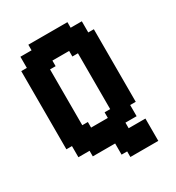

<svg xmlns="http://www.w3.org/2000/svg" viewBox="-165 -688 801 876"><g transform="rotate(-30 235.5 -250.0)"><path d="M382.4 -29.4H411.8V0H382.4ZM382.4 0H411.8V29.4H382.4ZM382.4 29.4H411.8V58.8H382.4ZM382.4 58.8H411.8V88.2H382.4ZM352.9 58.8H382.4V88.2H352.9ZM323.5 58.8H352.9V88.2H323.5ZM294.1 58.8H323.5V88.2H294.1ZM264.7 58.8H294.1V88.2H264.7ZM264.7 29.4H294.1V58.8H264.7ZM235.3 29.4H264.7V58.8H235.3ZM235.3 0H264.7V29.4H235.3ZM264.7 0H294.1V29.4H264.7ZM264.7 -29.4H294.1V0H264.7ZM294.1 -29.4H323.5V0H294.1ZM323.5 -29.4H352.9V0H323.5ZM352.9 -29.4H382.4V0H352.9ZM352.9 0H382.4V29.4H352.9ZM352.9 29.4H382.4V58.8H352.9ZM323.5 29.4H352.9V58.8H323.5ZM294.1 29.4H323.5V58.8H294.1ZM294.1 0H323.5V29.4H294.1ZM323.5 0H352.9V29.4H323.5ZM294.1 -58.8H323.5V-29.4H294.1ZM294.1 -88.2H323.5V-58.8H294.1ZM323.5 -88.2H352.9V-58.8H323.5ZM352.9 -88.2H382.4V-58.8H352.9ZM352.9 -117.6H382.4V-88.2H352.9ZM352.9 -147.1H382.4V-117.6H352.9ZM382.4 -147.1H411.8V-117.6H382.4ZM323.5 -147.1H352.9V-117.6H323.5ZM294.1 -147.1H323.5V-117.6H294.1ZM264.7 -147.1H294.1V-117.6H264.7ZM294.1 -117.6H323.5V-88.2H294.1ZM323.5 -117.6H352.9V-88.2H323.5ZM264.7 -117.6H294.1V-88.2H264.7ZM264.7 -88.2H294.1V-58.8H264.7ZM264.7 -58.8H294.1V-29.4H264.7ZM235.3 -29.4H264.7V0H235.3ZM235.3 -58.8H264.7V-29.4H235.3ZM235.3 -88.2H264.7V-58.8H235.3ZM235.3 -117.6H264.7V-88.2H235.3ZM205.9 -58.8H235.3V-29.4H205.9ZM205.9 -29.4H235.3V0H205.9ZM176.5 -29.4H205.9V0H176.5ZM147.1 -29.4H176.5V0H147.1ZM117.6 -29.4H147.1V0H117.6ZM117.6 -58.8H147.1V-29.4H117.6ZM88.2 -58.8H117.6V-29.4H88.2ZM58.8 -58.8H88.2V-29.4H58.8ZM58.8 -88.2H88.2V-58.8H58.8ZM58.8 -117.6H88.2V-88.2H58.8ZM29.4 -117.6H58.8V-88.2H29.4ZM88.2 -117.6H117.6V-88.2H88.2ZM117.6 -117.6H147.1V-88.2H117.6ZM147.1 -117.6H176.5V-88.2H147.1ZM176.5 -117.6H205.9V-88.2H176.5ZM205.9 -117.6H235.3V-88.2H205.9ZM205.9 -88.2H235.3V-58.8H205.9ZM176.5 -88.2H205.9V-58.8H176.5ZM147.1 -88.2H176.5V-58.8H147.1ZM117.6 -88.2H147.1V-58.8H117.6ZM88.2 -88.2H117.6V-58.8H88.2ZM147.1 -58.8H176.5V-29.4H147.1ZM176.5 -58.8H205.9V-29.4H176.5ZM147.1 -147.1H176.5V-117.6H147.1ZM117.6 -147.1H147.1V-117.6H117.6ZM88.2 -147.1H117.6V-117.6H88.2ZM58.8 -147.1H88.2V-117.6H58.8ZM29.4 -147.1H58.8V-117.6H29.4ZM29.4 -176.5H58.8V-147.1H29.4ZM29.4 -205.9H58.8V-176.5H29.4ZM58.8 -205.9H88.2V-176.5H58.8ZM58.8 -235.3H88.2V-205.9H58.8ZM88.2 -235.3H117.6V-205.9H88.2ZM88.2 -205.9H117.6V-176.5H88.2ZM88.2 -176.5H117.6V-147.1H88.2ZM117.6 -176.5H147.1V-147.1H117.6ZM117.6 -205.9H147.1V-176.5H117.6ZM117.6 -235.3H147.1V-205.9H117.6ZM58.8 -176.5H88.2V-147.1H58.8ZM29.4 -235.3H58.8V-205.9H29.4ZM29.4 -264.7H58.8V-235.3H29.4ZM58.8 -264.7H88.2V-235.3H58.8ZM88.2 -294.1H117.6V-264.7H88.2ZM117.6 -294.1H147.1V-264.7H117.6ZM117.6 -264.7H147.1V-235.3H117.6ZM88.2 -264.7H117.6V-235.3H88.2ZM29.4 -294.1H58.8V-264.7H29.4ZM58.8 -294.1H88.2V-264.7H58.8ZM294.1 -176.5H323.5V-147.1H294.1ZM294.1 -205.9H323.5V-176.5H294.1ZM294.1 -235.3H323.5V-205.9H294.1ZM294.1 -264.7H323.5V-235.3H294.1ZM294.1 -294.1H323.5V-264.7H294.1ZM294.1 -323.5H323.5V-294.1H294.1ZM294.1 -352.9H323.5V-323.5H294.1ZM294.1 -382.4H323.5V-352.9H294.1ZM294.1 -411.8H323.5V-382.4H294.1ZM294.1 -441.2H323.5V-411.8H294.1ZM323.5 -441.2H352.9V-411.8H323.5ZM352.9 -441.2H382.4V-411.8H352.9ZM382.4 -441.2H411.8V-411.8H382.4ZM382.4 -411.8H411.8V-382.4H382.4ZM382.4 -382.4H411.8V-352.9H382.4ZM382.4 -352.9H411.8V-323.5H382.4ZM382.4 -323.5H411.8V-294.1H382.4ZM382.4 -176.5H411.8V-147.1H382.4ZM382.4 -205.9H411.8V-176.5H382.4ZM382.4 -235.3H411.8V-205.9H382.4ZM382.4 -264.7H411.8V-235.3H382.4ZM382.4 -294.1H411.8V-264.7H382.4ZM352.9 -176.5H382.4V-147.1H352.9ZM323.5 -176.5H352.9V-147.1H323.5ZM323.5 -205.9H352.9V-176.5H323.5ZM323.5 -235.3H352.9V-205.9H323.5ZM323.5 -264.7H352.9V-235.3H323.5ZM323.5 -294.1H352.9V-264.7H323.5ZM323.5 -323.5H352.9V-294.1H323.5ZM323.5 -352.9H352.9V-323.5H323.5ZM323.5 -382.4H352.9V-352.9H323.5ZM352.9 -382.4H382.4V-352.9H352.9ZM352.9 -411.8H382.4V-382.4H352.9ZM323.5 -411.8H352.9V-382.4H323.5ZM352.9 -323.5H382.4V-294.1H352.9ZM352.9 -294.1H382.4V-264.7H352.9ZM352.9 -264.7H382.4V-235.3H352.9ZM352.9 -235.3H382.4V-205.9H352.9ZM352.9 -205.9H382.4V-176.5H352.9ZM352.9 -352.9H382.4V-323.5H352.9ZM382.4 -470.6H411.8V-441.2H382.4ZM382.4 -500H411.8V-470.6H382.4ZM352.9 -500H382.4V-470.6H352.9ZM352.9 -470.6H382.4V-441.2H352.9ZM323.5 -470.6H352.9V-441.2H323.5ZM294.1 -470.6H323.5V-441.2H294.1ZM264.7 -470.6H294.1V-441.2H264.7ZM264.7 -500H294.1V-470.6H264.7ZM294.1 -500H323.5V-470.6H294.1ZM323.5 -500H352.9V-470.6H323.5ZM323.5 -529.4H352.9V-500H323.5ZM352.9 -529.4H382.4V-500H352.9ZM352.9 -558.8H382.4V-529.4H352.9ZM323.5 -558.8H352.9V-529.4H323.5ZM294.1 -558.8H323.5V-529.4H294.1ZM294.1 -588.2H323.5V-558.8H294.1ZM264.7 -588.2H294.1V-558.8H264.7ZM235.3 -588.2H264.7V-558.8H235.3ZM205.9 -588.2H235.3V-558.8H205.9ZM176.5 -588.2H205.9V-558.8H176.5ZM147.1 -588.2H176.5V-558.8H147.1ZM117.6 -588.2H147.1V-558.8H117.6ZM117.6 -558.8H147.1V-529.4H117.6ZM88.2 -558.8H117.6V-529.4H88.2ZM58.8 -558.8H88.2V-529.4H58.8ZM58.8 -529.4H88.2V-500H58.8ZM58.8 -500H88.2V-470.6H58.8ZM29.4 -500H58.8V-470.6H29.4ZM29.4 -470.6H58.8V-441.2H29.4ZM29.4 -441.2H58.8V-411.8H29.4ZM29.4 -411.8H58.8V-382.4H29.4ZM29.4 -382.4H58.8V-352.9H29.4ZM29.4 -352.9H58.8V-323.5H29.4ZM29.4 -323.5H58.8V-294.1H29.4ZM58.8 -323.5H88.2V-294.1H58.8ZM88.2 -323.5H117.6V-294.1H88.2ZM88.2 -352.9H117.6V-323.5H88.2ZM117.6 -352.9H147.1V-323.5H117.6ZM117.6 -382.4H147.1V-352.9H117.6ZM117.6 -411.8H147.1V-382.4H117.6ZM117.6 -441.2H147.1V-411.8H117.6ZM117.6 -323.5H147.1V-294.1H117.6ZM58.8 -352.9H88.2V-323.5H58.8ZM58.8 -382.4H88.2V-352.9H58.8ZM58.8 -411.8H88.2V-382.4H58.8ZM88.2 -411.8H117.6V-382.4H88.2ZM88.2 -441.2H117.6V-411.8H88.2ZM88.2 -470.6H117.6V-441.2H88.2ZM58.8 -470.6H88.2V-441.2H58.8ZM58.8 -441.2H88.2V-411.8H58.8ZM88.2 -382.4H117.6V-352.9H88.2ZM117.6 -470.6H147.1V-441.2H117.6ZM147.1 -470.6H176.5V-441.2H147.1ZM147.1 -500H176.5V-470.6H147.1ZM147.1 -529.4H176.5V-500H147.1ZM176.5 -500H205.9V-470.6H176.5ZM205.9 -500H235.3V-470.6H205.9ZM235.3 -500H264.7V-470.6H235.3ZM235.3 -529.4H264.7V-500H235.3ZM264.7 -529.4H294.1V-500H264.7ZM294.1 -529.4H323.5V-500H294.1ZM235.3 -558.8H264.7V-529.4H235.3ZM205.9 -529.4H235.3V-500H205.9ZM176.5 -529.4H205.9V-500H176.5ZM117.6 -529.4H147.1V-500H117.6ZM88.2 -529.4H117.6V-500H88.2ZM88.2 -500H117.6V-470.6H88.2ZM117.6 -500H147.1V-470.6H117.6ZM147.1 -558.8H176.5V-529.4H147.1ZM176.5 -558.8H205.9V-529.4H176.5ZM205.9 -558.8H235.3V-529.4H205.9ZM264.7 -558.8H294.1V-529.4H264.7Z"/></g></svg>

Font: Jersey 20
Style: Regular
Weight: 400
Designer: Sarah Cadigan-Fried
Version: Version 1.000; ttfautohint (v1.8.4.7-5d5b)